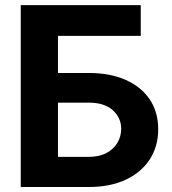

<svg xmlns="http://www.w3.org/2000/svg" viewBox="-20 -748 690 768"><path d="M63 0V-727.5H543V-604.5H211.9V-456.1H335Q420.9 -456.1 483.2 -428.2Q545.4 -400.4 579.1 -350.1Q612.8 -299.8 612.8 -231Q612.8 -162.6 579.1 -110.6Q545.4 -58.6 483.2 -29.3Q420.9 0 335 0ZM211.9 -120.6H335Q377 -120.6 405.8 -136Q434.6 -151.4 449.7 -177Q464.8 -202.6 464.8 -232.9Q464.8 -276.4 431.4 -306.9Q397.9 -337.4 335 -337.4H211.9Z"/></svg>

Font: Inter 18pt
Style: Bold
Weight: 700
Designer: Rasmus Andersson
Foundry: rsms
Version: Version 4.001;git-66647c0bb